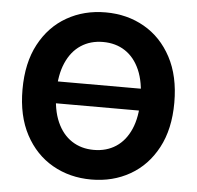

<svg xmlns="http://www.w3.org/2000/svg" viewBox="-53 -791 876 855"><g transform="rotate(5 385.0 -363.5)"><path d="M625.6 -412.4V-314.7H154.6V-412.4ZM385.4 9.8Q289 9.8 212.1 -34.2Q135.1 -78.2 90.5 -161.7Q45.9 -245.1 45.9 -363.3Q45.9 -482.2 90.5 -565.8Q135.1 -649.4 212.1 -693.3Q289 -737.3 385.4 -737.3Q481.9 -737.3 558.6 -693.3Q635.3 -649.4 679.9 -565.8Q724.6 -482.2 724.6 -363.3Q724.6 -244.9 679.9 -161.4Q635.3 -77.9 558.6 -34.1Q481.9 9.8 385.4 9.8ZM385.4 -122.6Q442 -122.6 484.2 -150.3Q526.4 -177.9 549.9 -231.7Q573.3 -285.5 573.3 -363.3Q573.3 -441.7 549.9 -495.7Q526.4 -549.6 484.2 -577.3Q442 -605 385.4 -605Q329 -605 286.7 -577.2Q244.3 -549.4 220.7 -495.4Q197.1 -441.5 197.1 -363.3Q197.1 -285.5 220.7 -231.9Q244.3 -178.2 286.7 -150.4Q329 -122.6 385.4 -122.6Z"/></g></svg>

Font: Inter Variable LoSnoCo
Style: Regular
Weight: 400
Designer: Rasmus Andersson
Foundry: rsms
Version: Version 4.000;git-a52131595; featfreeze: case,dlig,ss01,ss02